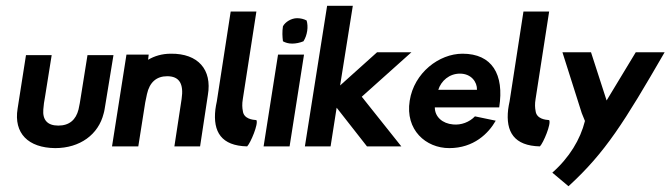

<svg xmlns="http://www.w3.org/2000/svg" viewBox="-20 -507 2322 665"><path d="M41 -131C27 -45 78 5 171 6C257 6 321 -41 339 -114C342 -124 343 -134 345 -145L373 -316H283L260 -172C258 -157 255 -142 252 -128C243 -92 220 -72 182 -72C144 -72 127 -92 130 -128C131 -142 133 -157 136 -172L159 -316H70Z M368 0H459L483 -152C485 -162 487 -172 489 -181C498 -222 522 -243 559 -243C601 -243 617 -217 609 -164L584 0H673L700 -178C715 -266 666 -322 572 -321C541 -321 515 -313 493 -300L495 -318H418Z M779 -467 731 -156C729 -146 727 -137 726 -128C717 -50 747 -2 836 0C848 -12 876 -79 868 -91C855 -92 824 -95 821 -123C819 -133 818 -147 821 -164L868 -467Z M893 0H983L1033 -318H943ZM960 -416C957 -397 958 -380 960 -364C969 -359 979 -356 992 -356C1005 -356 1019 -359 1031 -364C1038 -375 1042 -387 1044 -400C1046 -413 1045 -426 1042 -436C1033 -441 1021 -444 1009 -444C989 -444 968 -431 960 -416Z M1036 0H1125L1146 -134L1251 0H1370L1233 -172L1405 -326H1286L1158 -211L1202 -487H1113Z M1399 -158C1383 -57 1455 6 1536 6C1621 6 1672 -45 1697 -89L1625 -104C1606 -84 1577 -73 1549 -76C1513 -79 1486 -102 1486 -135H1709C1727 -250 1684 -321 1582 -321C1501 -321 1414 -255 1399 -158ZM1498 -196C1508 -227 1536 -252 1573 -252C1612 -252 1633 -223 1632 -196Z M1793 -467 1745 -156C1743 -146 1741 -137 1740 -128C1731 -50 1761 -2 1850 0C1862 -12 1890 -79 1882 -91C1869 -92 1838 -95 1835 -123C1833 -133 1832 -147 1835 -164L1882 -467Z M1928 -326 1995 -115 2006 -88C1990 -24 1952 39 1893 91L1949 138C2077 21 2142 -84 2282 -326H2182L2081 -159L2027 -326Z"/></svg>

Font: Rabbid Highway Sign II Hop
Style: Obl
Weight: 400
Foundry: Cannot Into Space Fonts
Version: Version 0.277